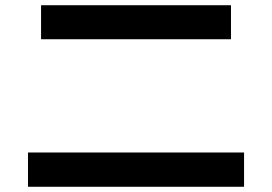

<svg xmlns="http://www.w3.org/2000/svg" viewBox="-20 -727 1040 734"><path d="M87 -13V-144H913V-13ZM137 -577V-707H863V-577Z"/></svg>

Font: M PLUS 2 Thin
Style: Bold
Weight: 700
Version: Version 1.001